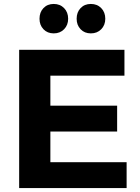

<svg xmlns="http://www.w3.org/2000/svg" viewBox="-20 -952 708 972"><path d="M252 -932Q284 -932 304.5 -911Q325 -890 325 -857Q325 -825 304.5 -804Q284 -783 252 -783Q220 -783 200 -804Q180 -825 180 -857Q180 -890 200 -911Q220 -932 252 -932ZM440 -932Q472 -932 492.5 -911Q513 -890 513 -857Q513 -825 492.5 -804Q472 -783 440 -783Q408 -783 388 -804Q368 -825 368 -857Q368 -890 388 -911Q408 -932 440 -932ZM235 -569V-417H573V-286H235V-131H621V0H77V-700H610V-569Z"/></svg>

Font: Montserrat Semi Bold
Style: Regular
Weight: 600
Designer: Julieta Ulanovsky
Foundry: Julieta Ulanovsky
Version: Version 3.001 September 28, 2015